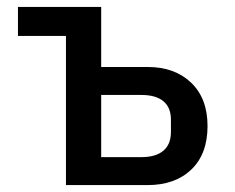

<svg xmlns="http://www.w3.org/2000/svg" viewBox="-20 -536 680 556"><path d="M171 -432H32V-516H273V-342H408Q486 -342 533.5 -296.5Q581 -251 581 -171Q581 -90 534 -45Q487 0 407 0H171ZM390 -81Q431 -81 453 -99.5Q475 -118 475 -154V-189Q475 -225 453 -243Q431 -261 390 -261H273V-81Z"/></svg>

Font: Writer Medium
Style: Regular
Weight: 500
Monospace: yes
Designer: Mike Abbink, Paul van der Laan, Pieter van Rosmalen
Foundry: Bold Monday
Version: Version 2.001 2020